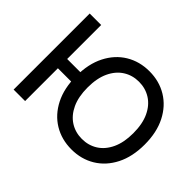

<svg xmlns="http://www.w3.org/2000/svg" viewBox="-145 -1012 1298 1298"><g transform="rotate(45 504.0 -363.5)"><path d="M189.6 -727.3V0H79.9V-727.3ZM353.4 -402.3V-313.6H119.8V-402.3ZM969.5 -363.6Q969.5 -247.5 926.8 -163.7Q884.2 -79.9 810.2 -35Q736.2 9.9 642 9.9Q547.6 9.9 473.5 -35Q399.5 -79.9 356.9 -163.7Q314.3 -247.5 314.3 -363.6Q314.3 -480.1 356.9 -563.7Q399.5 -647.4 473.5 -692.3Q547.6 -737.2 642 -737.2Q736.2 -737.2 810.2 -692.3Q884.2 -647.4 926.8 -563.7Q969.5 -480.1 969.5 -363.6ZM860.8 -363.6Q860.8 -452.4 832.2 -513.3Q803.6 -574.2 754.1 -605.6Q704.5 -637.1 642 -637.1Q579.5 -637.1 530 -605.6Q480.5 -574.2 451.9 -513.3Q423.3 -452.4 423.3 -363.6Q423.3 -275.2 451.9 -214.1Q480.5 -153.1 530 -121.6Q579.5 -90.2 642 -90.2Q704.5 -90.2 754.1 -121.6Q803.6 -153.1 832.2 -214.1Q860.8 -275.2 860.8 -363.6Z"/></g></svg>

Font: Inter UI Medium
Style: Regular
Weight: 500
Designer: Rasmus Andersson
Foundry: rsms
Version: 3.2;8d6f07862